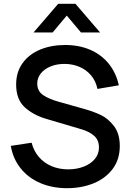

<svg xmlns="http://www.w3.org/2000/svg" viewBox="-20 -970 684 1005"><path d="M155.5 -800 284.5 -950H375L504 -800H404L329.5 -888.5L255.5 -800ZM36.5 -206.5 145.5 -223Q156.5 -179.5 183.8 -148Q211 -116.5 250.5 -100Q290 -83.5 337 -83.5Q380.5 -83.5 417.5 -97.5Q454.5 -111.5 476.2 -137.5Q498 -163.5 498 -198.5Q498 -235.5 474.2 -257.8Q450.5 -280 407.5 -293L223 -347.5Q154.5 -367.5 109.5 -408.5Q64.5 -449.5 64.5 -528Q64.5 -592.5 98 -639.2Q131.5 -686 189.8 -710.2Q248 -734.5 321 -734.5Q393.5 -734.5 451.8 -709.5Q510 -684.5 548.8 -637Q587.5 -589.5 602 -523.5L490 -504.5Q482 -545 457.2 -574.8Q432.5 -604.5 396 -620Q359.5 -635.5 317 -635.5Q278 -635.5 245.5 -622.5Q213 -609.5 194 -586Q175 -562.5 175 -533Q175 -493 205.8 -472.2Q236.5 -451.5 287 -437.5L420 -400Q469 -386.5 507.8 -368Q546.5 -349.5 576.8 -309.8Q607 -270 607 -205.5Q607 -135.5 569.8 -85.8Q532.5 -36 469.8 -10.5Q407 15 331 15Q253.5 15 191 -11.8Q128.5 -38.5 88.2 -88.8Q48 -139 36.5 -206.5Z"/></svg>

Font: Manrope KiralyPet SmBd KiralyPet
Style: Regular
Weight: 600
Designer: Mikhail Sharanda
Foundry: Mikhail Sharanda
Version: Version 4.502